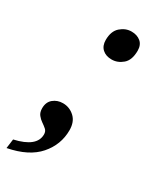

<svg xmlns="http://www.w3.org/2000/svg" viewBox="-187 -600 671 807"><g transform="rotate(30 148.5 -196.5)"><path d="M187 -396Q159 -396 142 -411.5Q125 -427 125 -455Q125 -498 149 -519Q173 -540 202 -540Q229 -540 246.5 -525.5Q264 -511 264 -483Q264 -437 240 -416.5Q216 -396 187 -396ZM-3 102Q99 79 99 19Q99 4 89.5 -4.5Q80 -13 68 -21Q56 -29 46.5 -41Q37 -53 37 -73Q37 -103 56.5 -119Q76 -135 103 -135Q135 -135 159 -113Q183 -91 183 -50Q183 20 136 74Q89 128 -9 147Z"/></g></svg>

Font: Noto Serif Medium
Style: Italic
Weight: 500
Italic angle: -12°
Designer: Monotype Design Team
Foundry: Monotype Imaging Inc.
Version: Version 2.014; ttfautohint (v1.8.4.7-5d5b)